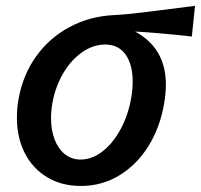

<svg xmlns="http://www.w3.org/2000/svg" viewBox="-20 -606 666 636"><path d="M36 -216.5Q36 -249 41.5 -278Q55.5 -357.5 99.5 -419Q143.5 -480.5 210 -516.2Q276.5 -552 356.5 -556Q392.5 -557.5 452.5 -564.8Q512.5 -572 597 -583L626 -586.5L615.5 -485Q503.5 -497.5 427.5 -501.5Q529.5 -446.5 529.5 -325.5Q529.5 -296.5 523.5 -262Q510 -184 471.8 -122.2Q433.5 -60.5 375.5 -25.2Q317.5 10 248 10Q184 10 136 -19Q88 -48 62 -99.2Q36 -150.5 36 -216.5ZM414.5 -281Q419.5 -309 419.5 -335.5Q419.5 -392.5 395.8 -425.5Q372 -458.5 328.5 -458.5Q288.5 -458.5 251.8 -432.8Q215 -407 189 -362.5Q163 -318 153.5 -264Q149 -238.5 149 -215Q149 -175 161 -143.8Q173 -112.5 195.2 -95Q217.5 -77.5 246.5 -77.5Q284.5 -77.5 319.2 -104.2Q354 -131 379.2 -177.5Q404.5 -224 414.5 -281Z"/></svg>

Font: JuliaMono SemiBold
Style: Italic
Weight: 600
Italic angle: -9°
Monospace: yes
Designer: cormullion
Foundry: corm
Version: Version 0.056; ttfautohint (v1.8.4)